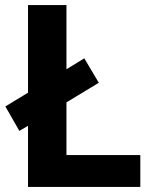

<svg xmlns="http://www.w3.org/2000/svg" viewBox="-20 -734 605 754"><path d="M90 0V-240L56 -220L1 -316L90 -370V-714H241V-462L311 -505L368 -409L241 -332V-125H531V0Z"/></svg>

Font: Noto Sans New Tai Lue
Style: Regular
Weight: 400
Designer: Monotype Design Team
Foundry: Monotype Imaging Inc.
Version: Version 2.003